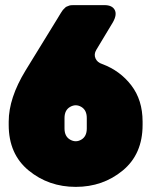

<svg xmlns="http://www.w3.org/2000/svg" viewBox="-20 -720 591 750"><path d="M14 -245Q14 -337 80 -445L206 -650Q208 -653 212 -660Q216 -667 217.5 -669Q219 -671 222.5 -676.5Q226 -682 228 -683.5Q230 -685 233.5 -689Q237 -693 240 -694Q243 -695 247.5 -697Q252 -699 256.5 -699.5Q261 -700 267 -700H388Q418 -700 428 -681.5Q438 -663 421 -633L356 -525Q346 -508 353 -492Q360 -476 379 -470Q449 -444 493 -386.5Q537 -329 537 -245V-232Q537 -118 459.5 -54Q382 10 276 10Q170 10 92 -54Q14 -118 14 -232ZM232 -218Q232 -187 254 -174.5Q276 -162 297.5 -174.5Q319 -187 319 -218V-259Q319 -290 297.5 -302.5Q276 -315 254 -302.5Q232 -290 232 -259Z"/></svg>

Font: LT Crewmate
Style: Regular
Weight: 400
Designer: Daniel Lyons
Foundry: LyonsType
Version: Version 1.001;FEAKit 1.0